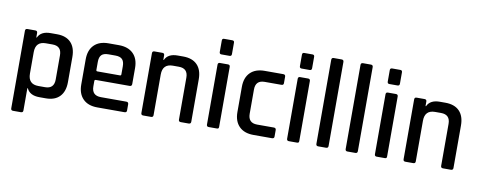

<svg xmlns="http://www.w3.org/2000/svg" viewBox="-69 -1034 3753 1505"><g transform="rotate(10 1807.5 -281.0)"><path d="M143 141H80Q63 141 63 124V-493Q63 -510 80 -510H143Q160 -510 160 -493V-457H164Q188 -510 265 -510H316Q388 -510 426.5 -470Q465 -430 465 -355V-155Q465 -81 426.5 -40.5Q388 0 316 0H265Q188 0 164 -53H160V124Q160 141 143 141ZM242 -85H295Q367 -85 367 -159V-351Q367 -425 295 -425H242Q160 -425 160 -340V-170Q160 -85 242 -85Z M942 0H726Q652 0 611.5 -41Q571 -82 571 -155V-355Q571 -429 611.5 -469.5Q652 -510 726 -510H808Q882 -510 923 -469.5Q964 -429 964 -355V-228Q964 -210 946 -210H678Q667 -210 667 -200V-157Q667 -84 740 -84H942Q960 -84 960 -66V-16Q960 0 942 0ZM678 -278H857Q867 -278 867 -288V-352Q867 -390 850 -407.5Q833 -425 795 -425H740Q702 -425 685 -407.5Q668 -390 668 -352V-288Q668 -278 678 -278Z M1154 0H1091Q1074 0 1074 -17V-493Q1074 -510 1091 -510H1154Q1171 -510 1171 -493V-457H1175Q1199 -510 1276 -510H1320Q1393 -510 1432 -470Q1471 -430 1471 -355V-17Q1471 0 1453 0H1390Q1373 0 1373 -17V-351Q1373 -425 1300 -425H1253Q1171 -425 1171 -340V-17Q1171 0 1154 0Z M1596 -595V-686Q1596 -702 1612 -702H1677Q1693 -702 1693 -686V-595Q1693 -578 1677 -578H1612Q1596 -578 1596 -595ZM1596 -17V-493Q1596 -510 1612 -510H1676Q1693 -510 1693 -493V-17Q1693 -7 1689.5 -3.5Q1686 0 1677 0H1613Q1596 0 1596 -17Z M2134 -68V-16Q2134 0 2116 0H1969Q1895 0 1854.5 -41Q1814 -82 1814 -155V-355Q1814 -429 1854.5 -469.5Q1895 -510 1969 -510H2116Q2134 -510 2134 -493V-441Q2134 -425 2116 -425H1983Q1911 -425 1911 -351V-159Q1911 -85 1983 -85H2116Q2134 -85 2134 -68Z M2234 -595V-686Q2234 -702 2250 -702H2315Q2331 -702 2331 -686V-595Q2331 -578 2315 -578H2250Q2234 -578 2234 -595ZM2234 -17V-493Q2234 -510 2250 -510H2314Q2331 -510 2331 -493V-17Q2331 -7 2327.5 -3.5Q2324 0 2315 0H2251Q2234 0 2234 -17Z M2547 0H2484Q2467 0 2467 -17V-686Q2467 -703 2484 -703H2547Q2564 -703 2564 -686V-17Q2564 0 2547 0Z M2780 0H2717Q2700 0 2700 -17V-686Q2700 -703 2717 -703H2780Q2797 -703 2797 -686V-17Q2797 0 2780 0Z M2933 -595V-686Q2933 -702 2949 -702H3014Q3030 -702 3030 -686V-595Q3030 -578 3014 -578H2949Q2933 -578 2933 -595ZM2933 -17V-493Q2933 -510 2949 -510H3013Q3030 -510 3030 -493V-17Q3030 -7 3026.5 -3.5Q3023 0 3014 0H2950Q2933 0 2933 -17Z M3241 0H3178Q3161 0 3161 -17V-493Q3161 -510 3178 -510H3241Q3258 -510 3258 -493V-457H3262Q3286 -510 3363 -510H3407Q3480 -510 3519 -470Q3558 -430 3558 -355V-17Q3558 0 3540 0H3477Q3460 0 3460 -17V-351Q3460 -425 3387 -425H3340Q3258 -425 3258 -340V-17Q3258 0 3241 0Z"/></g></svg>

Font: Rajdhani SemiBold
Style: Regular
Weight: 600
Designer: Satya Rajpurohit, Jyotish Sonowal
Foundry: Indian Type Foundry
Version: Version 1.201 February 1, 2022